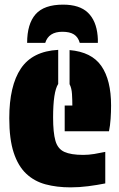

<svg xmlns="http://www.w3.org/2000/svg" viewBox="-20 -798 514 828"><path d="M284 10Q225 10 176.5 -3Q128 -16 93 -49Q58 -82 39 -140Q20 -198 20 -288Q20 -428 70 -502.5Q120 -577 231 -583V-436Q209 -402 209 -291Q209 -226 219 -191Q229 -156 257.5 -143Q286 -130 339 -130Q362 -130 386.5 -134Q411 -138 434 -143V-7Q399 0 360.5 5Q322 10 284 10ZM259 -232V-343H292Q292 -366 290.5 -392Q289 -418 280 -435V-582Q375 -574 417 -513.5Q459 -453 459 -343Q459 -315 457 -285.5Q455 -256 450 -232ZM402 -613H324Q317 -638 299 -649.5Q281 -661 249 -661Q190 -661 175 -613H97Q97 -695 133.5 -736.5Q170 -778 252 -778Q323 -778 359 -743.5Q395 -709 401 -644Q402 -637 402 -629Q402 -621 402 -613Z"/></svg>

Font: Protest Guerrilla
Style: Regular
Weight: 400
Designer: Octavio Pardo
Foundry: Ashler Design
Version: Version 2.005; ttfautohint (v1.8.4.7-5d5b)